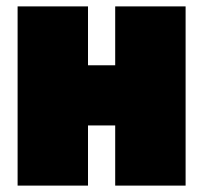

<svg xmlns="http://www.w3.org/2000/svg" viewBox="-20 -580 635 600"><path d="M35 0V-560H255V-376H340V-560H560V0H340V-188H255V0Z"/></svg>

Font: Tektur SemiCondensed Black
Style: Regular
Weight: 900
Width: 4
Designer: Adam Jagosz
Foundry: Adam Jagosz
Version: Version 1.005;gftools[0.9.30]